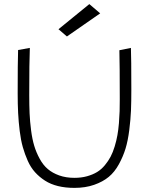

<svg xmlns="http://www.w3.org/2000/svg" viewBox="-20 -913 724 933"><path d="M264.2 -771 305.2 -735.8 466.8 -848.1 414.1 -893.1ZM341.8 0Q395 0 437.5 -14.9Q480 -29.8 508.5 -53.5Q537.1 -77.1 557.9 -115.2Q578.6 -153.3 590.1 -191.2Q601.6 -229 608.2 -281.2Q614.7 -333.5 616.5 -376.2Q618.2 -418.9 618.2 -476.1Q618.2 -632.3 616.2 -680.2L560.1 -668.9Q562 -598.6 562 -431.2Q562 -398.9 561.3 -372.8Q560.5 -346.7 557.9 -314.2Q555.2 -281.7 550.5 -255.9Q545.9 -230 537.4 -201.7Q528.8 -173.3 517.6 -151.9Q506.3 -130.4 489.5 -110.1Q472.7 -89.8 451.9 -77.1Q431.2 -64.5 403.1 -56.6Q375 -48.8 341.8 -48.8Q300.8 -48.8 267.8 -60.5Q234.9 -72.3 212.2 -91.6Q189.5 -110.8 172.9 -141.4Q156.2 -171.9 146.5 -204.1Q136.7 -236.3 131.1 -279.5Q125.5 -322.8 123.8 -361.6Q122.1 -400.4 122.1 -450.2Q122.1 -614.3 125 -680.2L67.9 -669.9Q65.9 -610.4 65.9 -459Q65.9 -406.7 68.1 -363.8Q70.3 -320.8 75.7 -276.9Q81.1 -232.9 90.8 -198.2Q100.6 -163.6 115 -131.3Q129.4 -99.1 150.4 -75.9Q171.4 -52.7 198.7 -35.2Q226.1 -17.6 262 -8.8Q297.9 0 341.8 0Z"/></svg>

Font: Comic Neue Angular
Style: Regular
Weight: 400
Designer: Craig Rozynski
Foundry: Craig Rozynski
Version: Version 2.003